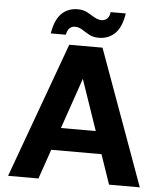

<svg xmlns="http://www.w3.org/2000/svg" viewBox="-59 -937 839 989"><g transform="rotate(5 360.5 -443.0)"><path d="M20 0 275 -700H447L701 0H542L360 -531L177 0ZM131 -153 170 -269H538L576 -153ZM423 -749Q394 -749 373 -760.5Q352 -772 334.5 -783.5Q317 -795 296 -795Q280 -795 268.5 -784Q257 -773 253 -750H175Q187 -822 220 -854Q253 -886 303 -886Q332 -886 353 -874.5Q374 -863 392 -852Q410 -841 430 -841Q447 -841 458.5 -852Q470 -863 473 -886H551Q540 -814 506.5 -781.5Q473 -749 423 -749Z"/></g></svg>

Font: DM Sans 18pt Black
Style: Regular
Weight: 900
Designer: Colophon Foundry, Jonny Pinhorn
Foundry: Colophon Foundry
Version: Version 4.004;gftools[0.9.30]